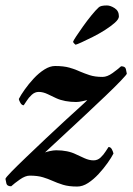

<svg xmlns="http://www.w3.org/2000/svg" viewBox="-36 -681 486 704"><path d="M241 -517Q239 -519 236 -521.5Q233 -524 232 -528Q233 -532 243.5 -548Q254 -564 269 -585Q284 -606 299.5 -625Q315 -644 326 -654Q333 -661 356 -661Q369 -661 384.5 -651Q400 -641 400 -621Q400 -611 385.5 -598Q371 -585 349 -571Q327 -557 304 -545.5Q281 -534 263.5 -526Q246 -518 241 -517ZM166 -439Q197 -439 218.5 -433Q240 -427 259 -418Q273 -412 292.5 -405.5Q312 -399 340 -399Q357 -399 376.5 -413Q396 -427 408 -438Q423 -438 425.5 -428Q428 -418 429 -411Q429 -408 407.5 -385.5Q386 -363 352 -330.5Q318 -298 280 -262.5Q242 -227 208 -195.5Q174 -164 152 -143.5Q130 -123 129 -122Q133 -124 146.5 -127Q160 -130 170 -130Q213 -130 243 -115Q256 -109 273.5 -101Q291 -93 307 -93Q322 -93 333 -103.5Q344 -114 351.5 -126Q359 -138 362 -142Q370 -142 374.5 -133Q379 -124 380 -118Q373 -104 358.5 -83.5Q344 -63 325.5 -43Q307 -23 287 -10Q267 3 247 3Q216 3 195 -3.5Q174 -10 154 -19Q141 -25 121.5 -31Q102 -37 73 -37Q57 -37 37 -23Q17 -9 5 2Q-10 2 -12.5 -8Q-15 -18 -16 -25Q-16 -29 5.5 -51Q27 -73 61 -105.5Q95 -138 133 -174Q171 -210 205.5 -241.5Q240 -273 262 -293Q284 -313 284 -314Q280 -313 266.5 -310Q253 -307 243 -307Q223 -307 204 -310.5Q185 -314 170 -321Q157 -327 139.5 -335.5Q122 -344 106 -344Q92 -344 80.5 -333.5Q69 -323 62 -311.5Q55 -300 51 -295Q44 -295 39 -303.5Q34 -312 33 -318Q40 -332 54.5 -352.5Q69 -373 87.5 -393Q106 -413 126.5 -426Q147 -439 166 -439Z"/></svg>

Font: Amiri
Style: Bold Italic
Weight: 700
Italic angle: 10°
Designer: Khaled Hosny
Version: Version 0.113